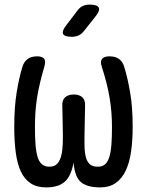

<svg xmlns="http://www.w3.org/2000/svg" viewBox="-20 -805 640 835"><path d="M456 -560Q481 -560 497 -549Q513 -538 520 -515Q535 -467 546 -402.5Q557 -338 557 -254Q557 -194 550 -145.5Q543 -97 526.5 -62.5Q510 -28 483 -9Q456 10 415 10Q360 10 332.5 -12.5Q305 -35 300 -98Q289 -38 261 -14Q233 10 181 10Q140 10 113 -8Q86 -26 70.5 -59.5Q55 -93 48.5 -142Q42 -191 42 -254Q42 -339 52.5 -403.5Q63 -468 78 -516Q85 -538 101 -549Q117 -560 141 -560Q164 -560 172 -549.5Q180 -539 173 -516Q162 -478 154 -444.5Q146 -411 141 -379Q136 -347 134 -316Q132 -285 132 -251Q132 -208 134.5 -176Q137 -144 143.5 -122.5Q150 -101 162.5 -90.5Q175 -80 194 -80Q217 -80 229 -93Q241 -106 246.5 -128.5Q252 -151 253 -181Q254 -211 253 -246L251 -346Q250 -370 263.5 -382Q277 -394 301 -394Q325 -394 338 -382Q351 -370 350 -346L348 -243Q347 -203 347.5 -172Q348 -141 353.5 -121Q359 -101 371 -90.5Q383 -80 406 -80Q425 -80 437 -90.5Q449 -101 455.5 -122.5Q462 -144 464.5 -176Q467 -208 467 -251Q467 -285 464.5 -316Q462 -347 457 -378Q452 -409 443.5 -442.5Q435 -476 423 -514Q415 -537 423.5 -548.5Q432 -560 456 -560ZM345 -670Q335 -657 322 -651Q309 -645 293 -645Q261 -645 254.5 -657Q248 -669 268 -695L316 -758Q326 -772 339 -778.5Q352 -785 369 -785Q403 -785 409.5 -772Q416 -759 395 -733Z"/></svg>

Font: Maple Mono
Style: Regular
Weight: 400
Monospace: yes
Designer: subframe7536
Version: Version 7.300